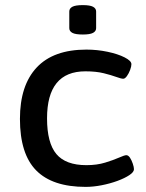

<svg xmlns="http://www.w3.org/2000/svg" viewBox="-20 -724 573 751"><path d="M315 7Q185 7 121.5 -57.5Q58 -122 58 -259Q58 -390 123.5 -460Q189 -530 318 -530Q360 -530 400.5 -521.5Q441 -513 467.5 -499.5Q494 -486 494 -473Q494 -464 489 -450.5Q484 -437 476.5 -426.5Q469 -416 462 -416Q454 -416 435 -423Q416 -430 386 -437.5Q356 -445 314 -445Q164 -445 164 -261Q164 -165 200.5 -121.5Q237 -78 318 -78Q359 -78 391.5 -88Q424 -98 445.5 -107.5Q467 -117 474 -117Q482 -117 488.5 -107Q495 -97 499.5 -83.5Q504 -70 504 -62Q504 -51 486 -39Q468 -27 439.5 -16.5Q411 -6 378 0.5Q345 7 315 7ZM304 -589Q275 -589 263 -595.5Q251 -602 251 -614V-679Q251 -691 263 -697.5Q275 -704 304 -704Q332 -704 344 -697.5Q356 -691 356 -679V-614Q356 -602 344 -595.5Q332 -589 304 -589Z"/></svg>

Font: Asap Semi Expanded Medium
Style: Regular
Weight: 500
Width: 6
Designer: Pablo Cosgaya
Foundry: Omnibus-Type
Version: Version 3.001; ttfautohint (v1.8.4.7-5d5b)